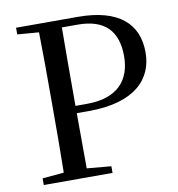

<svg xmlns="http://www.w3.org/2000/svg" viewBox="-82 -806 814 880"><g transform="rotate(-10 325.0 -366.0)"><path d="M51 -701 151 -693C153 -593 153 -493 153 -392V-339C153 -239 153 -138 151 -40L51 -31V0H371V-31L258 -41L257 -298H313C528 -298 616 -394 616 -518C616 -651 529 -732 338 -732H51ZM257 -332V-392C257 -494 257 -596 258 -697H332C457 -697 516 -635 516 -518C516 -408 455 -332 310 -332Z"/></g></svg>

Font: Noto Serif KR Medium
Style: Regular
Weight: 500
Designer: Ryoko NISHIZUKA 西塚涼子 (kana & ideographs); Frank Grießhammer (Latin, Greek & Cyrillic); Wenlong ZHANG 张文龙 (bopomofo); San
Foundry: Adobe
Version: Version 2.001;hotconv 1.1.0;makeotfexe 2.6.0